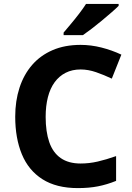

<svg xmlns="http://www.w3.org/2000/svg" viewBox="-20 -954 677 984"><path d="M393 -598Q350 -598 316.5 -581Q283 -564 260 -532.5Q237 -501 225.5 -456Q214 -411 214 -355Q214 -279 232.5 -225.5Q251 -172 291 -144Q331 -116 393 -116Q437 -116 480.5 -126Q524 -136 575 -154V-27Q528 -8 482 1Q436 10 379 10Q269 10 197.5 -35.5Q126 -81 92 -163.5Q58 -246 58 -356Q58 -437 80 -504.5Q102 -572 144.5 -621Q187 -670 249.5 -697Q312 -724 393 -724Q446 -724 499.5 -710.5Q553 -697 602 -674L553 -551Q513 -570 472.5 -584Q432 -598 393 -598ZM588 -924Q574 -910 551 -890Q528 -870 501.5 -848Q475 -826 449.5 -806.5Q424 -787 405 -774H306V-787Q322 -806 343.5 -831.5Q365 -857 386 -884.5Q407 -912 421 -934H588Z"/></svg>

Font: Noto Sans Devanagari
Style: Bold
Weight: 700
Version: Version 2.003